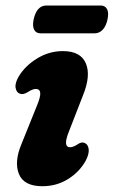

<svg xmlns="http://www.w3.org/2000/svg" viewBox="-20 -648 403 680"><path d="M228.5 -126.5Q240 -126.5 256.5 -138Q270.5 -147 281 -141Q291.5 -136.5 294 -120.5Q296.5 -104.5 284 -79.5Q261.5 -39 221 -13.8Q180.5 11.5 130 11.5Q64.5 11.5 47 -31.8Q29.5 -75 56.5 -139L110.5 -273Q124 -305.5 122.5 -319.2Q121 -333 106.5 -333Q95.5 -333 77 -321Q61 -311.5 49.5 -316.5Q38 -321 35.2 -337.2Q32.5 -353.5 46.5 -377.5Q69.5 -415.5 111.8 -441.2Q154 -467 203 -467Q265.5 -467 284 -423.8Q302.5 -380.5 274 -310.5L224 -182Q201.5 -126.5 228.5 -126.5ZM99.1 -579Q109.9 -628.5 144.4 -628.5H336.3Q352.3 -628.5 359.1 -615.8Q365.9 -603 360.7 -579Q355.5 -555 343.5 -542.5Q331.5 -530 315.4 -530H123.5Q107.5 -530 100.9 -542.8Q94.3 -555.5 99.1 -579Z"/></svg>

Font: Fraunces 72pt SuperSoft
Style: Bold Italic
Weight: 700
Italic angle: -16°
Version: Version 1.000;[0bf87f6ff]